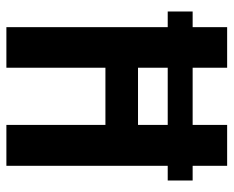

<svg xmlns="http://www.w3.org/2000/svg" viewBox="-85 -646 731 601"><g transform="rotate(90 280.5 -345.5)"><path d="M545 -583V-505H499V0H371V-310H192V0H65V-505H16V-583H65V-691H192V-583H371V-691H499V-583ZM371 -412V-505H192V-412Z"/></g></svg>

Font: Fira Sans Extra Condensed Medium
Style: Regular
Weight: 500
Width: 1
Designer: Carrois Corporate & Edenspiekermann AG
Foundry: Carrois Corporate GbR & Edenspiekermann AG
Version: Version 4.203